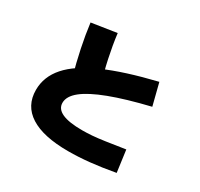

<svg xmlns="http://www.w3.org/2000/svg" viewBox="-175 -1010 1351 1299"><g transform="rotate(30 500.0 -360.0)"><path d="M500 70Q306 70 205.5 6Q105 -58 105 -181Q105 -284 178.5 -367.5Q252 -451 406 -519Q560 -587 801 -645L844 -475Q661 -431 541 -385.5Q421 -340 362.5 -293Q304 -246 304 -195Q304 -100 512 -100Q549 -100 589 -103Q629 -106 687.5 -114.5Q746 -123 836 -137L859 33Q754 52 666.5 61Q579 70 500 70ZM277 -375Q249 -475 228.5 -573.5Q208 -672 197 -760L392 -790Q403 -701 423.5 -605.5Q444 -510 472 -420Z"/></g></svg>

Font: M PLUS 2 Thin Black
Style: Regular
Weight: 900
Version: Version 1.001